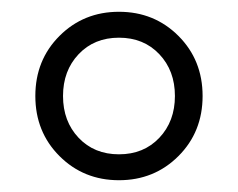

<svg xmlns="http://www.w3.org/2000/svg" viewBox="-20 -730 404 326"><path d="M182 -424Q122 -424 81 -465Q40 -506 40 -567Q40 -628 81 -669Q122 -710 182 -710Q242 -710 283 -669Q324 -628 324 -567Q324 -506 283 -465Q242 -424 182 -424ZM182 -468Q224 -468 250.5 -496Q277 -524 277 -567Q277 -610 250.5 -638Q224 -666 182 -666Q140 -666 113.5 -638Q87 -610 87 -567Q87 -524 113.5 -496Q140 -468 182 -468Z"/></svg>

Font: Nunito VF Beta Light
Style: Regular
Weight: 300
Designer: Vernon Adams
Foundry: newtypography
Version: Version 3.001